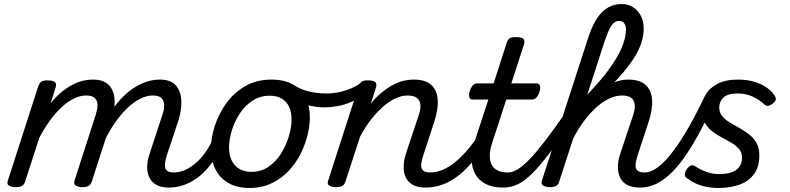

<svg xmlns="http://www.w3.org/2000/svg" viewBox="-20 -914 3921 953"><path d="M819 17Q781 17 757 4Q733 -9 721.5 -32.5Q710 -56 710.5 -86.5Q711 -117 723 -152L786 -344Q795 -369 795 -390.5Q795 -412 782.5 -426Q770 -440 738 -440Q708 -440 676 -424Q644 -408 612.5 -378Q581 -348 552.5 -307.5Q524 -267 500 -218L464 -217Q488 -288 522 -344.5Q556 -401 597 -440Q638 -479 683 -499Q728 -519 772 -519Q828 -519 853 -490Q878 -461 880 -413.5Q882 -366 864 -311L808 -143Q793 -95 801.5 -76.5Q810 -58 842 -58Q856 -58 862.5 -46.5Q869 -35 866 -20.5Q863 -6 851.5 5.5Q840 17 819 17ZM56 15Q40 15 26 8Q12 1 19 -18L169 -483Q176 -503 185.5 -509Q195 -515 214 -515Q245 -515 253.5 -505.5Q262 -496 255 -476L231 -401Q254 -430 279.5 -452Q305 -474 331.5 -489Q358 -504 385.5 -511.5Q413 -519 441 -519Q496 -519 522 -490Q548 -461 549 -413.5Q550 -366 532 -311L435 -11Q430 2 420 8.5Q410 15 387 15Q371 15 357.5 8Q344 1 350 -18L455 -344Q463 -369 464 -390.5Q465 -412 452 -426Q439 -440 407 -440Q378 -440 347 -425Q316 -410 285.5 -381.5Q255 -353 227 -314.5Q199 -276 175 -230L104 -11Q100 2 89.5 8.5Q79 15 56 15Z M820 17Q806 17 799.5 5.5Q793 -6 795.5 -20.5Q798 -35 810 -46.5Q822 -58 843 -58Q869 -58 895.5 -69Q922 -80 948 -101.5Q974 -123 996 -153Q1018 -183 1035 -220Q1040 -235 1052.5 -234.5Q1065 -234 1074.5 -224.5Q1084 -215 1080 -201Q1062 -150 1034 -109.5Q1006 -69 972 -41Q938 -13 899 2Q860 17 820 17Z M1218 19Q1156 19 1113 -6Q1070 -31 1048.5 -75.5Q1027 -120 1027 -176Q1027 -229 1046 -288.5Q1065 -348 1102.5 -400.5Q1140 -453 1196.5 -486Q1253 -519 1328 -519Q1390 -519 1432.5 -495.5Q1475 -472 1496.5 -429.5Q1518 -387 1518 -331Q1518 -291 1506.5 -243.5Q1495 -196 1471.5 -149.5Q1448 -103 1412 -65Q1376 -27 1327.5 -4Q1279 19 1218 19ZM1228 -61Q1277 -61 1314 -87Q1351 -113 1376 -153.5Q1401 -194 1414 -238.5Q1427 -283 1427 -321Q1427 -360 1414 -386Q1401 -412 1377 -425.5Q1353 -439 1320 -439Q1270 -439 1232 -413.5Q1194 -388 1168.5 -348Q1143 -308 1130 -264Q1117 -220 1117 -183Q1117 -144 1130.5 -116.5Q1144 -89 1169 -75Q1194 -61 1228 -61Z M1590 -381Q1548 -381 1504 -393Q1460 -405 1414 -435Q1401 -442 1399.5 -454Q1398 -466 1403.5 -477Q1409 -488 1418 -493.5Q1427 -499 1435 -494Q1471 -470 1513.5 -460Q1556 -450 1602 -450Q1631 -450 1662.5 -456.5Q1694 -463 1724 -476Q1754 -489 1776 -506Q1786 -513 1795 -509Q1804 -505 1809 -495Q1814 -485 1813.5 -473.5Q1813 -462 1805 -455Q1765 -426 1727 -409.5Q1689 -393 1654.5 -387Q1620 -381 1590 -381Z M2092 17Q2054 17 2030 4Q2006 -9 1994.5 -32.5Q1983 -56 1983.5 -86.5Q1984 -117 1995 -152L2059 -344Q2069 -374 2066.5 -395.5Q2064 -417 2048.5 -428.5Q2033 -440 2003 -440Q1973 -440 1941.5 -425Q1910 -410 1879.5 -383Q1849 -356 1820 -318.5Q1791 -281 1767 -235L1694 -11Q1690 2 1679.5 8.5Q1669 15 1646 15Q1630 15 1616 8Q1602 1 1609 -18L1759 -483Q1766 -503 1775.5 -509Q1785 -515 1804 -515Q1835 -515 1843.5 -505.5Q1852 -496 1845 -476L1821 -400Q1844 -429 1870 -451Q1896 -473 1923 -488.5Q1950 -504 1978 -511.5Q2006 -519 2034 -519Q2091 -519 2120 -493Q2149 -467 2152.5 -420Q2156 -373 2136 -311L2081 -143Q2065 -95 2073.5 -76.5Q2082 -58 2115 -58Q2129 -58 2135 -46.5Q2141 -35 2138.5 -20.5Q2136 -6 2124.5 5.5Q2113 17 2092 17Z M2092 17Q2078 17 2071.5 5.5Q2065 -6 2067.5 -20.5Q2070 -35 2082 -46.5Q2094 -58 2115 -58Q2146 -58 2177 -71Q2208 -84 2240 -110Q2272 -136 2305 -175.5Q2338 -215 2372 -268Q2381 -282 2392.5 -281Q2404 -280 2411 -270.5Q2418 -261 2413 -249Q2378 -181 2340.5 -131Q2303 -81 2262.5 -48Q2222 -15 2179.5 1Q2137 17 2092 17Z M2476 17Q2427 17 2392.5 0Q2358 -17 2340 -48Q2322 -79 2321 -121.5Q2320 -164 2337 -215L2404 -420H2325Q2314 -420 2310 -430Q2306 -440 2311 -460Q2317 -480 2327 -490Q2337 -500 2347 -500H2430L2494 -698Q2500 -718 2509.5 -724Q2519 -730 2539 -730Q2570 -730 2578.5 -720.5Q2587 -711 2580 -691L2518 -500H2644Q2655 -500 2659.5 -490.5Q2664 -481 2658 -460Q2653 -441 2643 -430.5Q2633 -420 2622 -420H2493L2423 -205Q2411 -169 2411 -141Q2411 -113 2421.5 -94.5Q2432 -76 2452 -67Q2472 -58 2500 -58Q2514 -58 2519.5 -46.5Q2525 -35 2523 -20.5Q2521 -6 2509 5.5Q2497 17 2476 17Z M2479 17Q2460 17 2454 5.5Q2448 -6 2452.5 -20.5Q2457 -35 2470 -46.5Q2483 -58 2502 -58Q2524 -58 2551 -74.5Q2578 -91 2612 -127Q2646 -163 2689.5 -220Q2733 -277 2789 -358Q2800 -374 2812 -369Q2824 -364 2828.5 -348.5Q2833 -333 2821 -315Q2757 -219 2708.5 -155Q2660 -91 2621.5 -53Q2583 -15 2549 1Q2515 17 2479 17Z M3156 17Q3118 17 3093.5 4Q3069 -9 3058 -32.5Q3047 -56 3047 -86.5Q3047 -117 3059 -152L3123 -344Q3133 -374 3130.5 -395.5Q3128 -417 3112.5 -428.5Q3097 -440 3067 -440Q3036 -440 3002.5 -424Q2969 -408 2936.5 -378Q2904 -348 2874.5 -307.5Q2845 -267 2821 -218L2811 -287Q2850 -345 2886 -388.5Q2922 -432 2957 -461Q2992 -490 3027 -504.5Q3062 -519 3098 -519Q3155 -519 3184 -493Q3213 -467 3216.5 -420Q3220 -373 3200 -311L3145 -143Q3129 -95 3137.5 -76.5Q3146 -58 3179 -58Q3193 -58 3199 -46.5Q3205 -35 3202.5 -20.5Q3200 -6 3188.5 5.5Q3177 17 3156 17ZM2708 15Q2692 15 2678 8Q2664 1 2670 -18L2899 -725Q2928 -814 2968.5 -854Q3009 -894 3067 -894Q3098 -894 3122 -878.5Q3146 -863 3160.5 -836Q3175 -809 3175 -772Q3175 -746 3168.5 -719.5Q3162 -693 3149.5 -666.5Q3137 -640 3118 -612.5Q3099 -585 3074 -555Q3049 -525 3017 -492.5Q2985 -460 2947 -424.5Q2909 -389 2865 -349L2755 -11Q2751 2 2741 8.5Q2731 15 2708 15ZM2895 -444Q2926 -477 2953 -508Q2980 -539 3001 -568Q3022 -597 3038.5 -624Q3055 -651 3065.5 -676Q3076 -701 3081.5 -723.5Q3087 -746 3087 -767Q3087 -780 3083 -790Q3079 -800 3071.5 -805Q3064 -810 3052 -810Q3040 -810 3028.5 -801.5Q3017 -793 3006 -771.5Q2995 -750 2982 -712Z M3156 17Q3142 17 3136.5 5.5Q3131 -6 3134 -20.5Q3137 -35 3148.5 -46.5Q3160 -58 3179 -58Q3213 -58 3249.5 -87Q3286 -116 3324.5 -168Q3363 -220 3401.5 -288Q3440 -356 3477 -434Q3484 -450 3499 -447.5Q3514 -445 3524 -432.5Q3534 -420 3528 -407Q3492 -332 3458 -267.5Q3424 -203 3389 -150.5Q3354 -98 3317 -60.5Q3280 -23 3240.5 -3Q3201 17 3156 17Z M3547 19Q3514 19 3484.5 13Q3455 7 3431 -4.5Q3407 -16 3388 -31Q3380 -36 3379 -46.5Q3378 -57 3388 -73Q3398 -87 3408.5 -92Q3419 -97 3432 -88Q3456 -72 3486 -61Q3516 -50 3548 -50Q3586 -50 3611.5 -59Q3637 -68 3650 -86.5Q3663 -105 3663 -131Q3663 -157 3648.5 -174Q3634 -191 3611.5 -204.5Q3589 -218 3563 -231.5Q3537 -245 3514.5 -262.5Q3492 -280 3477.5 -306.5Q3463 -333 3463 -372Q3463 -409 3481.5 -442.5Q3500 -476 3540.5 -497.5Q3581 -519 3643 -519Q3688 -519 3724 -508Q3760 -497 3784.5 -480Q3809 -463 3821 -445Q3831 -432 3831 -422.5Q3831 -413 3817 -401Q3805 -392 3795 -389Q3785 -386 3774 -396Q3750 -418 3717 -434Q3684 -450 3641 -450Q3592 -450 3571 -430Q3550 -410 3550 -381Q3550 -356 3564.5 -338Q3579 -320 3601.5 -306.5Q3624 -293 3649.5 -279Q3675 -265 3697.5 -247.5Q3720 -230 3734.5 -205.5Q3749 -181 3749 -143Q3749 -85 3722 -49Q3695 -13 3649 3Q3603 19 3547 19Z"/></svg>

Font: Playwrite DK Loopet
Style: Regular
Weight: 400
Designer: Veronika Burian, José Scaglione
Foundry: TypeTogether
Version: Version 1.002